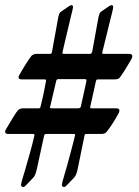

<svg xmlns="http://www.w3.org/2000/svg" viewBox="-25 -672 544 749"><path d="M371.1 -627.9 395 -644Q396 -644.5 401.4 -648.2Q406.7 -651.9 410.2 -651.9Q416.5 -651.9 416.5 -644.5Q416.5 -639.2 411.1 -617.7Q409.2 -611.3 406.2 -598.6L373.5 -465.8Q373.5 -461.9 378.4 -461.9H478Q491.2 -461.9 491.2 -453.1Q491.2 -447.8 486.8 -439.9Q461.4 -395 441.9 -369.1Q438 -362.3 419.9 -362.3H358.9Q353.5 -362.3 351.8 -360.8Q350.1 -359.4 349.1 -355L326.7 -253.9Q326.7 -249.5 331.1 -249.5H427.7Q440.9 -249.5 440.9 -240.7Q440.9 -235.4 437 -228.5Q410.6 -181.2 390.1 -156.7Q384.3 -149.4 368.7 -149.4H312.5Q306.6 -149.4 305.9 -146.7Q305.2 -144 304.7 -143.6L278.3 -14.2Q273.9 8.3 266.1 18.6L239.7 46.4Q229.5 57.6 225.6 57.6Q221.2 57.6 218.8 55.4Q216.3 53.2 216.3 49.3Q216.3 46.4 219.2 34.9Q222.2 23.4 225.1 14.2Q235.4 -19 251.7 -81.1Q268.1 -143.1 268.1 -146Q268.1 -149.4 262.7 -149.4H154.8Q148.4 -149.4 147 -142.6L119.1 -14.2Q113.8 9.8 106.9 18.6L80.6 46.4Q70.3 57.6 66.9 57.6Q62 57.6 59.6 55.4Q57.1 53.2 57.1 49.3Q57.1 46.4 60.1 34.4Q63 22.5 65.9 14.2L71.8 -4.9Q81.5 -38.6 91.6 -74.5Q101.6 -110.4 109.4 -143.6Q109.4 -149.4 104.5 -149.4H7.8Q-4.9 -149.4 -4.9 -157.7Q-4.9 -161.6 -3.4 -164.6Q9.3 -186.5 24.4 -211.4Q39.6 -236.3 45.4 -242.2Q53.7 -249.5 64 -249.5H126Q132.8 -249.5 132.8 -254.9Q140.6 -285.6 145 -306.9Q149.4 -328.1 154.8 -357.4Q154.8 -359.4 153.6 -360.8Q152.3 -362.3 150.4 -362.3H60.5Q47.4 -362.3 47.4 -370.1Q47.4 -373.5 49.3 -377.4Q60.5 -397.9 76.4 -423.1Q92.3 -448.2 98.6 -455.1Q107.4 -461.9 117.2 -461.9H169.9Q177.2 -461.9 177.7 -469.2L202.1 -603.5Q204.1 -612.8 206.5 -618.7Q209 -624.5 214.8 -627.9L238.3 -644Q242.7 -647 246.8 -649.4Q251 -651.9 253.9 -651.9Q259.8 -651.9 259.8 -644.5Q259.8 -639.6 253.9 -617.2L250.5 -603Q232.4 -526.9 225.6 -498Q218.8 -469.2 218.3 -465.8Q218.3 -461.9 224.1 -461.9H326.7Q331.5 -461.9 334.5 -469.2L358.9 -603.5Q360.8 -612.8 363.3 -618.7Q365.7 -624.5 371.1 -627.9ZM176.3 -249.5H279.8Q284.7 -249.5 287.4 -251.5Q290 -253.4 290 -255.4L294.9 -276.9Q297.9 -291.5 305.2 -323.7Q312.5 -356 312.5 -358.9Q312.5 -360.4 311 -361.8Q309.6 -363.3 306.6 -363.3H202.1Q199.7 -363.3 197.3 -361.6Q194.8 -359.9 194.3 -356.4L169.9 -252.9Q169.9 -249.5 176.3 -249.5Z"/></svg>

Font: David Libre Medium
Style: Regular
Weight: 500
Version: Version 1.000